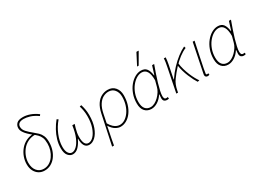

<svg xmlns="http://www.w3.org/2000/svg" viewBox="-34 -1526 3373 2498"><g transform="rotate(-30 1652.0 -277.0)"><path d="M212 12Q167 12 130 -10Q93 -32 70.5 -74Q48 -116 48 -176Q48 -231 67 -284Q86 -337 122 -381Q158 -425 210 -451Q262 -477 328 -478L333 -456Q271 -455 223 -430Q175 -405 142.5 -364Q110 -323 93 -275.5Q76 -228 76 -182Q76 -104 114.5 -59Q153 -14 214 -14Q260 -14 297.5 -36Q335 -58 362 -95.5Q389 -133 403.5 -179.5Q418 -226 418 -275Q418 -332 404 -366Q390 -400 366 -423.5Q342 -447 312 -470Q280 -495 251.5 -522.5Q223 -550 205.5 -579Q188 -608 188 -638Q188 -677 215.5 -705.5Q243 -734 310 -734Q360 -734 414.5 -715Q469 -696 526 -654L512 -634Q449 -678 398 -693Q347 -708 308 -708Q260 -708 238 -690Q216 -672 216 -640Q216 -600 249.5 -563.5Q283 -527 332 -488Q361 -465 387 -440Q413 -415 429.5 -378Q446 -341 446 -282Q446 -224 429.5 -171Q413 -118 382 -76.5Q351 -35 308 -11.5Q265 12 212 12Z M636 12Q597 12 566.5 -23.5Q536 -59 536 -134Q536 -199 554.5 -261.5Q573 -324 605 -382Q637 -440 678 -490L700 -476Q637 -402 600.5 -312.5Q564 -223 564 -140Q564 -77 585.5 -45.5Q607 -14 638 -14Q672 -14 708 -48Q744 -82 773 -150Q802 -218 816 -320H852Q844 -295 835.5 -265.5Q827 -236 821.5 -205Q816 -174 816 -146Q816 -77 833.5 -45.5Q851 -14 886 -14Q925 -14 961.5 -52.5Q998 -91 1022 -160.5Q1046 -230 1046 -324Q1046 -368 1039.5 -408Q1033 -448 1022 -482L1048 -488Q1059 -453 1066.5 -413Q1074 -373 1074 -326Q1074 -220 1046 -144.5Q1018 -69 974.5 -28.5Q931 12 884 12Q837 12 814.5 -26Q792 -64 794 -130H790Q762 -69 723.5 -28.5Q685 12 636 12Z M1126 180 1220 -264Q1237 -345 1271 -395Q1305 -445 1349.5 -467.5Q1394 -490 1442 -490Q1512 -490 1552 -443Q1592 -396 1592 -324Q1592 -251 1573 -189.5Q1554 -128 1520.5 -82.5Q1487 -37 1444 -12.5Q1401 12 1354 12Q1319 12 1280 -10.5Q1241 -33 1206 -88Q1196 -36 1187.5 5Q1179 46 1171 87Q1163 128 1154 180ZM1356 -14Q1397 -14 1434 -37.5Q1471 -61 1500.5 -102.5Q1530 -144 1547 -199.5Q1564 -255 1564 -318Q1564 -381 1531 -422.5Q1498 -464 1440 -464Q1399 -464 1359.5 -443Q1320 -422 1289 -374Q1258 -326 1242 -246L1216 -118Q1241 -75 1266.5 -52.5Q1292 -30 1315.5 -22Q1339 -14 1356 -14Z M1818 12Q1758 12 1721 -28Q1684 -68 1684 -146Q1684 -220 1707 -283Q1730 -346 1768 -392.5Q1806 -439 1851.5 -464.5Q1897 -490 1942 -490Q1999 -490 2026 -454.5Q2053 -419 2062 -350H2066L2106 -478H2137Q2115 -418 2094 -357Q2073 -296 2056.5 -239.5Q2040 -183 2030 -137Q2020 -91 2020 -62Q2020 -43 2026.5 -28.5Q2033 -14 2055 -14Q2061 -14 2066 -15.5Q2071 -17 2074 -18L2080 6Q2072 9 2066 10.5Q2060 12 2049 12Q2027 12 2010.5 -1Q1994 -14 1994 -46Q1994 -55 1995.5 -70.5Q1997 -86 1998 -102H1994Q1960 -48 1912.5 -18Q1865 12 1818 12ZM1820 -14Q1850 -14 1881.5 -30.5Q1913 -47 1941.5 -75Q1970 -103 1990.5 -136Q2011 -169 2019 -202L2042 -288Q2042 -378 2016 -421Q1990 -464 1940 -464Q1900 -464 1859.5 -439.5Q1819 -415 1785.5 -372Q1752 -329 1732 -272.5Q1712 -216 1712 -152Q1712 -83 1740.5 -48.5Q1769 -14 1820 -14ZM1928 -560 2016 -730H2046L2048 -726L1952 -560Z M2194 0 2266 -360Q2272 -389 2277 -420Q2282 -451 2282 -478H2310Q2310 -462 2306 -433Q2302 -404 2296 -374L2256 -176H2260Q2307 -246 2363 -306Q2419 -366 2477 -410.5Q2535 -455 2588 -480L2596 -454Q2544 -433 2491 -392.5Q2438 -352 2385.5 -296Q2333 -240 2284 -172Q2263 -144 2248.5 -108.5Q2234 -73 2226 -32L2220 0ZM2512 6Q2497 -16 2479 -51Q2461 -86 2443 -129Q2425 -172 2411.5 -218Q2398 -264 2392 -307L2414 -326Q2419 -280 2433 -232Q2447 -184 2465.5 -139Q2484 -94 2504 -58Q2524 -22 2540 0Z M2662 8Q2647 8 2636.5 -1Q2626 -10 2626 -28Q2626 -33 2627.5 -40Q2629 -47 2630 -54L2716 -478H2744Q2719 -360 2698.5 -263Q2678 -166 2666 -104.5Q2654 -43 2654 -32Q2654 -25 2658 -21.5Q2662 -18 2669 -18Q2672 -18 2675.5 -18.5Q2679 -19 2686 -22L2690 2Q2683 5 2676.5 6.5Q2670 8 2662 8Z M2972 12Q2912 12 2875 -28Q2838 -68 2838 -146Q2838 -220 2861 -283Q2884 -346 2922 -392.5Q2960 -439 3005.5 -464.5Q3051 -490 3096 -490Q3153 -490 3180 -454.5Q3207 -419 3216 -350H3220L3260 -478H3291Q3269 -418 3248 -357Q3227 -296 3210.5 -239.5Q3194 -183 3184 -137Q3174 -91 3174 -62Q3174 -43 3180.5 -28.5Q3187 -14 3209 -14Q3215 -14 3220 -15.5Q3225 -17 3228 -18L3234 6Q3226 9 3220 10.5Q3214 12 3203 12Q3181 12 3164.5 -1Q3148 -14 3148 -46Q3148 -55 3149.5 -70.5Q3151 -86 3152 -102H3148Q3114 -48 3066.5 -18Q3019 12 2972 12ZM2974 -14Q3004 -14 3035.5 -30.5Q3067 -47 3095.5 -75Q3124 -103 3144.5 -136Q3165 -169 3173 -202L3196 -288Q3196 -378 3170 -421Q3144 -464 3094 -464Q3054 -464 3013.5 -439.5Q2973 -415 2939.5 -372Q2906 -329 2886 -272.5Q2866 -216 2866 -152Q2866 -83 2894.5 -48.5Q2923 -14 2974 -14Z"/></g></svg>

Font: Source Sans 3
Style: Italic
Weight: 200
Italic angle: -11°
Designer: Paul D. Hunt
Foundry: Adobe
Version: Version 3.046;hotconv 1.0.118;makeotfexe 2.5.65603